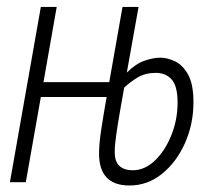

<svg xmlns="http://www.w3.org/2000/svg" viewBox="-20 -538 626 567"><path d="M362.3 9.8Q272.5 9.8 272.5 -84.5Q272.5 -114.7 279.8 -161.1Q287.1 -207.5 294.9 -251.5H100.6L56.2 0H9.3L100.6 -517.6H147.5L108.4 -295.4H302.7Q302.7 -295.9 302.7 -295.9L341.8 -517.6H389.2L354.5 -323.7Q381.3 -350.1 407.2 -358.9Q433.1 -367.7 453.6 -367.7Q473.6 -367.7 496.3 -357.2Q519 -346.7 535.2 -318.4Q551.3 -290 551.3 -236.3Q551.3 -171.9 526.4 -115.7Q501.5 -59.6 458.7 -24.9Q416 9.8 362.3 9.8ZM346.7 -279.3Q340.8 -246.6 334.5 -210.2Q328.1 -173.8 323.5 -141.6Q318.8 -109.4 318.8 -89.4Q318.8 -60.5 332.8 -47.9Q346.7 -35.2 372.1 -35.2Q407.2 -35.2 437.3 -63.7Q467.3 -92.3 485.8 -138.2Q504.4 -184.1 504.4 -234.9Q504.4 -284.2 486.8 -303.5Q469.2 -322.8 440.4 -322.8Q408.7 -322.8 386.2 -309.1Q363.8 -295.4 346.7 -279.3Z"/></svg>

Font: Cascadia Code NF ExtraLight
Style: Italic
Weight: 200
Italic angle: -10°
Monospace: yes
Designer: Aaron Bell
Foundry: Saja Typeworks
Version: Version 2404.023; ttfautohint (v1.8.4)